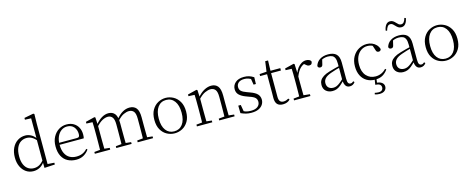

<svg xmlns="http://www.w3.org/2000/svg" viewBox="-42 -1688 6893 2809"><g transform="rotate(-15 3404.5 -283.5)"><path d="M267 14Q204 14 155.5 -19.5Q107 -53 79.5 -112Q52 -171 52 -247Q52 -332 82 -393.5Q112 -455 164 -488.5Q216 -522 281 -522Q322 -522 363.5 -501.5Q405 -481 442 -431H452L441 -401Q402 -444 367 -463Q332 -482 291 -482Q243 -482 203.5 -457.5Q164 -433 140.5 -381.5Q117 -330 117 -248Q117 -174 139 -124.5Q161 -75 199 -51Q237 -27 284 -27Q329 -27 365.5 -47Q402 -67 440 -114L450 -83H441Q407 -33 362.5 -9.5Q318 14 267 14ZM432 9 430 -92V-95V-420L431 -429V-742L338 -746V-773L478 -800L493 -791L490 -641V-34L591 -27V0Z M915 14Q844 14 788 -15Q732 -44 700.5 -103.5Q669 -163 669 -252Q669 -334 701.5 -394.5Q734 -455 788 -488.5Q842 -522 906 -522Q968 -522 1012.5 -495.5Q1057 -469 1081 -423.5Q1105 -378 1105 -320Q1105 -283 1099 -260H699V-290H1004Q1028 -290 1036.5 -302.5Q1045 -315 1045 -341Q1045 -404 1008.5 -447.5Q972 -491 905 -491Q857 -491 818 -463Q779 -435 756 -383.5Q733 -332 733 -263Q733 -183 758 -131Q783 -79 827 -54.5Q871 -30 928 -30Q981 -30 1021.5 -48Q1062 -66 1094 -102L1109 -88Q1076 -41 1028 -13.5Q980 14 915 14Z M1197 0V-27L1307 -38H1327L1430 -27V0ZM1284 0Q1285 -24 1285.5 -64.5Q1286 -105 1286.5 -149Q1287 -193 1287 -226V-282Q1287 -333 1286.5 -375.5Q1286 -418 1284 -455L1192 -459V-485L1329 -519L1342 -511L1348 -396V-393V-226Q1348 -193 1348.5 -149Q1349 -105 1349.5 -64.5Q1350 -24 1351 0ZM1522 0V-27L1631 -38H1652L1754 -27V0ZM1609 0Q1610 -24 1610.5 -64Q1611 -104 1611.5 -148Q1612 -192 1612 -226V-334Q1612 -411 1586.5 -442.5Q1561 -474 1520 -474Q1482 -474 1437.5 -451.5Q1393 -429 1337 -367L1326 -398H1335Q1385 -460 1436.5 -491Q1488 -522 1540 -522Q1602 -522 1636.5 -479.5Q1671 -437 1671 -335V-226Q1671 -192 1671.5 -148Q1672 -104 1672.5 -64Q1673 -24 1674 0ZM1846 0V-27L1955 -38H1975L2079 -27V0ZM1932 0Q1934 -24 1934.5 -64Q1935 -104 1935.5 -148Q1936 -192 1936 -226V-334Q1936 -413 1910 -443.5Q1884 -474 1839 -474Q1802 -474 1757.5 -453.5Q1713 -433 1660 -374L1648 -404H1656Q1705 -465 1756 -493.5Q1807 -522 1860 -522Q1925 -522 1960.5 -480Q1996 -438 1996 -338V-226Q1996 -192 1996.5 -148Q1997 -104 1997.5 -64Q1998 -24 1999 0Z M2406 14Q2345 14 2290 -15Q2235 -44 2200.5 -103.5Q2166 -163 2166 -253Q2166 -343 2201 -403Q2236 -463 2291 -492.5Q2346 -522 2406 -522Q2467 -522 2522 -492.5Q2577 -463 2612 -403Q2647 -343 2647 -253Q2647 -163 2612 -103.5Q2577 -44 2522 -15Q2467 14 2406 14ZM2406 -16Q2486 -16 2532.5 -77.5Q2579 -139 2579 -252Q2579 -365 2532.5 -428Q2486 -491 2406 -491Q2326 -491 2279.5 -428Q2233 -365 2233 -252Q2233 -139 2279.5 -77.5Q2326 -16 2406 -16Z M2743 0V-27L2853 -38H2873L2976 -27V0ZM2830 0Q2831 -24 2831.5 -64.5Q2832 -105 2832.5 -149Q2833 -193 2833 -226V-281Q2833 -333 2832.5 -375.5Q2832 -418 2830 -455L2738 -459V-485L2875 -519L2888 -511L2894 -393V-392V-226Q2894 -193 2894.5 -149Q2895 -105 2895.5 -64.5Q2896 -24 2897 0ZM3081 0V-27L3190 -38H3211L3314 -27V0ZM3168 0Q3169 -24 3169.5 -64Q3170 -104 3170.5 -148Q3171 -192 3171 -226V-334Q3171 -412 3145 -443Q3119 -474 3073 -474Q3038 -474 2989.5 -452.5Q2941 -431 2883 -368L2873 -398H2881Q2935 -463 2990 -492.5Q3045 -522 3097 -522Q3161 -522 3196 -479.5Q3231 -437 3231 -335V-226Q3231 -192 3231.5 -148Q3232 -104 3232.5 -64Q3233 -24 3234 0Z M3567 14Q3521 14 3484.5 4.5Q3448 -5 3408 -23L3406 -137H3444L3465 -17L3433 -18V-54Q3460 -36 3491 -26Q3522 -16 3567 -16Q3636 -16 3670.5 -44.5Q3705 -73 3705 -116Q3705 -154 3681.5 -177.5Q3658 -201 3596 -221L3546 -240Q3487 -262 3452 -295Q3417 -328 3417 -382Q3417 -441 3462.5 -481.5Q3508 -522 3593 -522Q3637 -522 3670.5 -511.5Q3704 -501 3740 -478L3737 -376H3702L3684 -485L3711 -483V-450Q3680 -472 3651 -481.5Q3622 -491 3592 -491Q3532 -491 3502.5 -465Q3473 -439 3473 -399Q3473 -360 3498 -337.5Q3523 -315 3577 -296L3625 -278Q3700 -251 3731 -216.5Q3762 -182 3762 -132Q3762 -93 3740.5 -59.5Q3719 -26 3676 -6Q3633 14 3567 14Z M3962 -472V-508H4142V-472ZM4045 14Q3986 14 3958.5 -17.5Q3931 -49 3931 -112Q3931 -135 3931.5 -152.5Q3932 -170 3932 -196V-472H3827V-502L3952 -511L3932 -496L3955 -663H3998L3993 -493V-481V-115Q3993 -67 4010.5 -45.5Q4028 -24 4062 -24Q4085 -24 4102.5 -30Q4120 -36 4140 -47L4154 -29Q4134 -8 4107 3Q4080 14 4045 14Z M4214 0V-27L4325 -39H4348L4462 -27V0ZM4301 0Q4302 -24 4302.5 -64.5Q4303 -105 4303.5 -149Q4304 -193 4304 -226V-281Q4304 -333 4303.5 -375.5Q4303 -418 4301 -455L4209 -459V-485L4346 -519L4359 -511L4365 -371V-370V-226Q4365 -193 4365.5 -149Q4366 -105 4366.5 -64.5Q4367 -24 4368 0ZM4364 -318 4347 -367H4361Q4377 -413 4404 -448Q4431 -483 4464.5 -502.5Q4498 -522 4534 -522Q4561 -522 4581.5 -512Q4602 -502 4609 -486Q4609 -462 4598 -449Q4587 -436 4563 -436Q4547 -436 4533.5 -444Q4520 -452 4503 -468L4480 -488H4529Q4473 -477 4433 -436Q4393 -395 4364 -318Z M4796 14Q4738 14 4699 -19Q4660 -52 4660 -114Q4660 -151 4676.5 -180.5Q4693 -210 4730.5 -234Q4768 -258 4830 -276Q4873 -289 4917.5 -300.5Q4962 -312 5002 -321V-297Q4962 -287 4920.5 -275Q4879 -263 4842 -249Q4775 -225 4748.5 -194Q4722 -163 4722 -125Q4722 -78 4749 -54Q4776 -30 4820 -30Q4845 -30 4868.5 -39.5Q4892 -49 4921.5 -72Q4951 -95 4991 -134L4997 -89H4978Q4946 -55 4918 -32Q4890 -9 4861 2.5Q4832 14 4796 14ZM5058 13Q5016 13 4995.5 -17.5Q4975 -48 4973 -102V-106V-350Q4973 -407 4960 -437.5Q4947 -468 4921 -480Q4895 -492 4855 -492Q4825 -492 4795 -483Q4765 -474 4733 -454L4769 -482L4750 -402Q4746 -382 4736 -374Q4726 -366 4710 -366Q4679 -366 4673 -397Q4690 -456 4741 -489Q4792 -522 4868 -522Q4950 -522 4991 -482.5Q5032 -443 5032 -354V-113Q5032 -61 5044 -43Q5056 -25 5078 -25Q5091 -25 5101 -30Q5111 -35 5123 -46L5138 -30Q5123 -8 5102.5 2.5Q5082 13 5058 13Z M5443 14Q5371 14 5317 -17.5Q5263 -49 5233 -108Q5203 -167 5203 -248Q5203 -335 5238.5 -396.5Q5274 -458 5331 -490Q5388 -522 5453 -522Q5495 -522 5531.5 -507Q5568 -492 5594.5 -464.5Q5621 -437 5633 -398Q5626 -368 5597 -368Q5579 -368 5569.5 -376.5Q5560 -385 5555 -404L5527 -490L5570 -452Q5539 -474 5511 -482.5Q5483 -491 5454 -491Q5401 -491 5358.5 -462Q5316 -433 5291.5 -380.5Q5267 -328 5267 -255Q5267 -148 5321 -89Q5375 -30 5460 -30Q5505 -30 5545 -47Q5585 -64 5620 -101L5635 -88Q5603 -41 5557 -13.5Q5511 14 5443 14ZM5421 87 5435 -1H5462L5451 81L5438 63Q5492 64 5524 87Q5556 110 5556 148Q5556 185 5528.5 209Q5501 233 5448 233Q5427 233 5409.5 229.5Q5392 226 5378 221L5383 199Q5399 202 5413 204Q5427 206 5440 206Q5475 206 5492 190Q5509 174 5509 148Q5509 121 5488.5 105Q5468 89 5421 87Z M5869 14Q5811 14 5772 -19Q5733 -52 5733 -114Q5733 -151 5749.5 -180.5Q5766 -210 5803.5 -234Q5841 -258 5903 -276Q5946 -289 5990.5 -300.5Q6035 -312 6075 -321V-297Q6035 -287 5993.5 -275Q5952 -263 5915 -249Q5848 -225 5821.5 -194Q5795 -163 5795 -125Q5795 -78 5822 -54Q5849 -30 5893 -30Q5918 -30 5941.5 -39.5Q5965 -49 5994.5 -72Q6024 -95 6064 -134L6070 -89H6051Q6019 -55 5991 -32Q5963 -9 5934 2.5Q5905 14 5869 14ZM6131 13Q6089 13 6068.5 -17.5Q6048 -48 6046 -102V-106V-350Q6046 -407 6033 -437.5Q6020 -468 5994 -480Q5968 -492 5928 -492Q5898 -492 5868 -483Q5838 -474 5806 -454L5842 -482L5823 -402Q5819 -382 5809 -374Q5799 -366 5783 -366Q5752 -366 5746 -397Q5763 -456 5814 -489Q5865 -522 5941 -522Q6023 -522 6064 -482.5Q6105 -443 6105 -354V-113Q6105 -61 6117 -43Q6129 -25 6151 -25Q6164 -25 6174 -30Q6184 -35 6196 -46L6211 -30Q6196 -8 6175.5 2.5Q6155 13 6131 13ZM5773 -639Q5781 -690 5805 -722.5Q5829 -755 5868 -755Q5895 -755 5914 -742Q5933 -729 5948 -712Q5965 -693 5980 -681Q5995 -669 6017 -669Q6043 -669 6059 -689.5Q6075 -710 6085 -748L6106 -741Q6098 -690 6074 -658.5Q6050 -627 6010 -627Q5982 -627 5963.5 -639.5Q5945 -652 5931 -668Q5915 -685 5900 -699Q5885 -713 5862 -713Q5836 -713 5820 -692Q5804 -671 5793 -632Z M6516 14Q6455 14 6400 -15Q6345 -44 6310.5 -103.5Q6276 -163 6276 -253Q6276 -343 6311 -403Q6346 -463 6401 -492.5Q6456 -522 6516 -522Q6577 -522 6632 -492.5Q6687 -463 6722 -403Q6757 -343 6757 -253Q6757 -163 6722 -103.5Q6687 -44 6632 -15Q6577 14 6516 14ZM6516 -16Q6596 -16 6642.5 -77.5Q6689 -139 6689 -252Q6689 -365 6642.5 -428Q6596 -491 6516 -491Q6436 -491 6389.5 -428Q6343 -365 6343 -252Q6343 -139 6389.5 -77.5Q6436 -16 6516 -16Z"/></g></svg>

Font: Noto Serif JP ExtraLight
Style: Regular
Weight: 200
Designer: Ryoko NISHIZUKA  (kana & ideographs); Frank Grießhammer (Latin, Greek & Cyrillic); Wenlong ZHANG  (bopomofo); Sandoll Co
Foundry: Adobe
Version: Version 2.002-H1;hotconv 1.1.0;makeotfexe 2.6.0